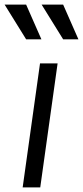

<svg xmlns="http://www.w3.org/2000/svg" viewBox="-73 -810 359 830"><path d="M25 0 100 -536H176L101 0ZM40 -640 -53 -790H40L106 -640ZM200 -790 266 -640H200L107 -790Z"/></svg>

Font: Kosmopol Plus Jakarta Sans Italic It
Style: Regular
Weight: 400
Italic angle: -8.04999°
Designer: Gumpita Rahayu
Foundry: Tokotype
Version: Version 2.006